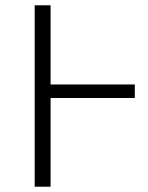

<svg xmlns="http://www.w3.org/2000/svg" viewBox="-20 -705 557 725"><path d="M171 -335V0H111V-685H171V-386H489V-335Z"/></svg>

Font: Fira Sans Light
Style: Regular
Weight: 300
Designer: bBox Type GmbH & Carrois Corporate GbR & Edenspiekermann AG
Foundry: bBox Type GmbH & Carrois Corporate GbR & Edenspiekermann AG
Version: Version 4.301